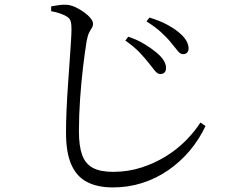

<svg xmlns="http://www.w3.org/2000/svg" viewBox="-20 -768 1040 831"><path d="M623.1 -496.1Q605.1 -519.1 582.8 -542.3Q560.5 -565.6 522.5 -592.5L535.4 -609.2Q577.5 -594.5 607.5 -575.8Q637.6 -557 657.3 -540.5Q700.8 -504 698.5 -471.1Q697.7 -459.4 691.3 -453.5Q684.9 -447.6 674 -447.6Q661.8 -447.6 650.7 -461.3Q639.6 -474.9 623.1 -496.1ZM721.5 -581.8Q703.8 -604.2 677.4 -628.3Q651.1 -652.4 614 -675.3L626.9 -692Q670.6 -678.7 701 -662.5Q731.4 -646.4 750.1 -630.9Q796.2 -594.8 796.2 -558.2Q796.2 -547.1 789.9 -540.3Q783.6 -533.6 772.5 -533.6Q760.5 -533.6 749.9 -546.9Q739.3 -560.3 721.5 -581.8ZM201.4 -719.5V-740.4Q221.4 -744.1 237.4 -746.2Q253.4 -748.2 266.7 -747.4Q284.6 -746.7 304.5 -737.8Q324.4 -728.9 342.2 -716.2Q360 -703.5 371.3 -690Q382.6 -676.5 382.6 -665.6Q382.6 -655.1 377.3 -647Q371.9 -639 365.9 -627.1Q359.8 -615.2 355.2 -591.4Q347.4 -544 339.5 -478.2Q331.7 -412.4 326.6 -339.7Q321.6 -267 321.6 -199Q321.6 -135.8 335.6 -97.2Q349.6 -58.7 382.1 -41.4Q414.6 -24.2 469.3 -24.2Q533.5 -24.2 591.1 -42.6Q648.7 -61.1 697.6 -91.3Q746.4 -121.6 784.3 -159.8Q822.3 -198.1 847.4 -237.7L869.5 -222.8Q841.8 -163.7 800.8 -115.3Q759.8 -66.9 708.2 -31.3Q656.6 4.4 596 23.8Q535.4 43.2 468.9 43.2Q401.7 43.2 356.5 19.6Q311.3 -3.9 288.5 -56.1Q265.7 -108.2 265.7 -193.3Q265.7 -239.8 268.1 -293.6Q270.5 -347.4 274.3 -401.3Q278.1 -455.2 281.4 -503.4Q284.7 -551.5 287.1 -587.5Q289.4 -623.5 289.4 -640.6Q289.4 -668.2 284.6 -679.6Q279.7 -691 266.4 -697.9Q255 -704.6 237.9 -710.5Q220.8 -716.4 201.4 -719.5Z"/></svg>

Font: Noto Serif SC
Style: Regular
Weight: 200
Designer: Ryoko NISHIZUKA 西塚涼子 (kana & ideographs); Frank Grießhammer (Latin, Greek & Cyrillic); Wenlong ZHANG 张文龙 (bopomofo); San
Foundry: Adobe
Version: Version 2.001;hotconv 1.1.0;makeotfexe 2.6.0